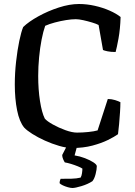

<svg xmlns="http://www.w3.org/2000/svg" viewBox="-20 -740 676 960"><path d="M341 0Q312 0 276 -10.5Q240 -21 204.5 -37Q169 -53 141.5 -70.5Q114 -88 101 -102Q77 -131 65.5 -188.5Q54 -246 54 -317Q54 -375 60.5 -432.5Q67 -490 76.5 -535.5Q86 -581 96 -605Q124 -632 172 -658.5Q220 -685 274 -702.5Q328 -720 375 -720Q414 -720 454 -711Q494 -702 528 -687Q562 -672 583 -655Q581 -594 572.5 -547.5Q564 -501 558 -480Q534 -480 517.5 -483.5Q501 -487 495 -490L473 -615Q462 -621 440.5 -627.5Q419 -634 396.5 -639Q374 -644 359 -644Q338 -644 310 -639.5Q282 -635 254 -627.5Q226 -620 206 -611Q196 -583 188 -542Q180 -501 175.5 -453.5Q171 -406 171 -360Q171 -292 180 -234.5Q189 -177 204 -147Q215 -134 244.5 -117.5Q274 -101 307.5 -89Q341 -77 365 -77Q392 -77 421.5 -80Q451 -83 468 -88L519 -245Q538 -245 555.5 -239.5Q573 -234 582 -229Q582 -207 580 -177.5Q578 -148 575.5 -119.5Q573 -91 570 -69Q552 -56 519.5 -40Q487 -24 442 -12Q397 0 341 0ZM342 200Q333 200 319 196Q305 192 293.5 186.5Q282 181 278 176Q278 168 280 162.5Q282 157 283 154Q314 154 338 153.5Q362 153 383 148Q388 140 390 126Q392 112 392 103Q385 98 369 91.5Q353 85 335 79.5Q317 74 304 72Q300 66 295.5 55.5Q291 45 291 35Q299 18 310.5 -3Q322 -24 330 -37H373L353 37Q379 41 405 51Q431 61 447.5 72Q464 83 464 91Q464 107 458 130.5Q452 154 442 166Q419 181 387.5 190.5Q356 200 342 200Z"/></svg>

Font: Texturina 72pt SemiBold
Style: Regular
Weight: 600
Designer: Guillermo Torres Carreño
Foundry: Omnibus-Type
Version: Version 1.002; ttfautohint (v1.8.3)